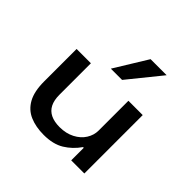

<svg xmlns="http://www.w3.org/2000/svg" viewBox="-190 -959 1158 1158"><g transform="rotate(45 389.0 -380.5)"><path d="M332 9Q264 9 213 -13Q162 -35 134 -85.5Q106 -136 106 -221V-498H228V-230Q228 -183 243.5 -152.5Q259 -122 290 -107Q321 -92 367 -92Q421 -92 462.5 -113.5Q504 -135 526 -170Q548 -205 548 -244V-498H670V0H558V-107H552Q516 -55 464 -23Q412 9 332 9ZM336 -560 465 -770H602L432 -560Z"/></g></svg>

Font: Nunito Sans 7pt Expanded SemiBold
Style: Regular
Weight: 600
Width: 7
Designer: Vernon Adams
Foundry: Vernon Adams
Version: Version 3.101;gftools[0.9.27]